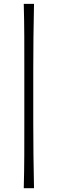

<svg xmlns="http://www.w3.org/2000/svg" viewBox="-20 -827 302 1006"><path d="M104.5 159.2Q106.9 67.9 107.2 -13.9Q107.4 -95.7 107.4 -178.7V-468.8Q107.4 -551.8 107.2 -633.5Q106.9 -715.3 104.5 -806.6H158.2Q156.2 -715.3 155.3 -633.5Q154.3 -551.8 154.3 -468.8V-178.7Q154.3 -95.7 155.3 -13.9Q156.2 67.9 158.2 159.2Z"/></svg>

Font: Pinar DS1-Light
Style: Regular
Weight: 300
Designer: Amin Abedi
Version: Version 2.000